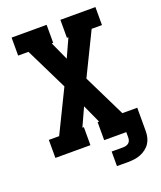

<svg xmlns="http://www.w3.org/2000/svg" viewBox="-161 -836 923 1102"><g transform="rotate(-20 300.0 -285.0)"><path d="M360 165V76H429Q438 76 447 74Q456 72 463.5 66Q471 60 474 51Q477 42 477 33V0H342V-110H351L300 -222L249 -110H258V0H44V-110H107L233 -368L107 -625H44V-735H258V-625H249L300 -513L351 -625H342V-735H556V-625H493L367 -367L493 -110H584V33Q584 52 579.5 71Q575 90 564.5 106Q554 122 538 134Q522 146 504 153Q486 160 467 162.5Q448 165 429 165Z"/></g></svg>

Font: Iosevka Slab XBdEx
Style: Regular
Weight: 800
Width: 7
Monospace: yes
Designer: Belleve Invis
Foundry: Belleve Invis
Version: Version 11.1.0; ttfautohint (v1.8.3)